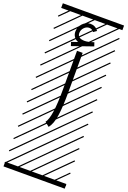

<svg xmlns="http://www.w3.org/2000/svg" viewBox="-254 -1045 1039 1563"><g transform="rotate(20 265.5 -263.5)"><path d="M338.9 -853.5 311.5 -834Q295.9 -856 270 -856Q247.1 -856 227.8 -836.2Q208.5 -816.4 208.5 -788.6Q208.5 -742.7 271.5 -742.7Q298.8 -742.7 349.6 -759.8L360.4 -727.5L180.7 -665L169.9 -697.3L224.1 -716.3Q199.7 -725.6 187 -745.4Q174.3 -765.1 174.3 -788.6Q174.3 -830.6 203.1 -860.4Q231.9 -890.1 270 -890.1Q312.5 -890.1 338.9 -853.5ZM235.4 15.1 197.3 -15.1Q240.7 -69.8 240.7 -309.6V-646H289.6V-309.6Q289.6 -174.3 277.8 -98.6Q266.1 -22.9 235.4 15.1ZM0 402.8H530.3V442.9H0ZM0 -970.2H530.3V-930.2H0ZM526.9 410.6 533.7 417.5 525.4 425.8 518.6 418.9ZM526.9 304.7 533.7 311.5 419.4 425.8 412.6 418.9ZM526.9 198.7 533.7 205.6 313.5 425.8 306.6 418.9ZM526.9 92.3 533.7 99.1 207.5 425.8 200.7 418.9ZM526.9 -13.2 533.7 -6.3 101.6 425.8 94.7 418.9ZM526.9 -119.1 533.7 -112.3 3.4 418 -3.4 411.1ZM526.9 -225.6 533.7 -218.8 3.4 311.5 -3.4 304.7ZM526.9 -331.5 533.7 -324.7 3.4 205.6 -3.4 198.7ZM526.9 -438 533.7 -431.2 3.4 99.1 -3.4 92.3ZM526.9 -543.5 533.7 -536.6 3.4 -6.3 -3.4 -13.2ZM526.9 -649.4 533.7 -642.6 3.4 -112.3 -3.4 -119.1ZM526.9 -755.9 533.7 -749 3.4 -218.8 -3.4 -225.6ZM526.9 -861.8 533.7 -855 3.4 -324.7 -3.4 -331.5ZM516.6 -958 523.4 -951.2 3.4 -431.2 -3.4 -438ZM411.1 -958 418 -951.2 3.4 -536.6 -3.4 -543.5ZM305.2 -958 312 -951.2 3.4 -642.6 -3.4 -649.4ZM198.7 -958 205.6 -951.2 3.4 -749 -3.4 -755.9ZM92.3 -958 99.1 -951.2 3.4 -855 -3.4 -861.8Z"/></g></svg>

Font: AzarMehrMSRS3
Style: Regular
Weight: 1
Designer: Amin Abedi
Version: Version 1.00